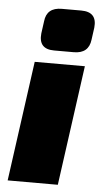

<svg xmlns="http://www.w3.org/2000/svg" viewBox="-53 -763 420 797"><g transform="rotate(5 157.0 -364.5)"><path d="M172 -729H253Q320 -729 313 -663L306 -612Q299 -554 237 -554H155Q89 -554 96 -620L103 -671Q109 -729 172 -729ZM219 0H10L79 -500H288Z"/></g></svg>

Font: Exo 2.0 Black
Style: Italic
Weight: 900
Italic angle: -8°
Designer: Natanael Gama
Version: Version 1.001;PS 001.001;hotconv 1.0.70;makeotf.lib2.5.58329